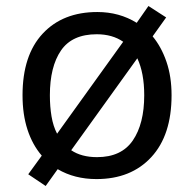

<svg xmlns="http://www.w3.org/2000/svg" viewBox="-20 -586 645 639"><path d="M551 -269Q551 -136 483.5 -63Q416 10 301 10Q228 10 172 -23L132 33L74 -6L119 -68Q88 -104 71.5 -154.5Q55 -205 55 -269Q55 -402 122 -474Q189 -546 304 -546Q377 -546 435 -510L474 -566L533 -528L488 -465Q517 -430 534 -380.5Q551 -331 551 -269ZM146 -269Q146 -231 151.5 -198.5Q157 -166 170 -141L390 -447Q354 -472 302 -472Q220 -472 183 -418Q146 -364 146 -269ZM460 -269Q460 -343 437 -392L217 -86Q251 -63 303 -63Q384 -63 422 -118.5Q460 -174 460 -269Z"/></svg>

Font: Noto Sans Coptic
Style: Regular
Weight: 400
Designer: Monotype Design Team, Denis Moyogo Jacquerye
Foundry: Monotype Imaging Inc.
Version: Version 2.002; ttfautohint (v1.8.4.7-5d5b)